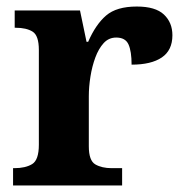

<svg xmlns="http://www.w3.org/2000/svg" viewBox="-20 -568 563 588"><path d="M20 0V-53H24Q58 -53 78.5 -65.5Q99 -78 99 -125V-415Q99 -459 80 -471Q61 -483 28 -483H25V-536H225L245 -440H250Q273 -493 305 -520.5Q337 -548 399 -548Q456 -548 482 -523.5Q508 -499 508 -460Q508 -414 475.5 -392Q443 -370 383 -370Q383 -411 373.5 -432Q364 -453 336 -453Q313 -453 297.5 -436Q282 -419 272 -392Q262 -365 257 -333.5Q252 -302 252 -273V-120Q252 -76 272 -64.5Q292 -53 322 -53H354V0Z"/></svg>

Font: Noto Serif Myanmar
Style: Bold
Weight: 700
Designer: Ben Mitchell and the Monotype Design Team
Foundry: Monotype Imaging Inc.
Version: Version 2.106; ttfautohint (v1.8.4.7-5d5b)